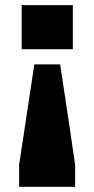

<svg xmlns="http://www.w3.org/2000/svg" viewBox="-20 -720 364 740"><path d="M63.5 -530.3Q112.3 -530.3 260.7 -530.3Q260.7 -572.3 260.7 -700.2Q211.9 -700.2 63.5 -700.2Q63.5 -689.5 63.5 -657.2Q63.5 -626 63.5 -530.3ZM53.7 0Q108.4 0 269.5 0Q269.5 -21.5 269.5 -85Q255.9 -181.6 211.9 -471.7Q186.5 -471.7 112.3 -471.7Q97.7 -375 53.7 -85Q53.7 -63.5 53.7 0Z"/></svg>

Font: Big-Shock
Style: Black
Weight: 400